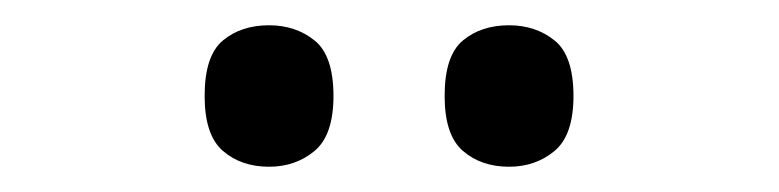

<svg xmlns="http://www.w3.org/2000/svg" viewBox="-20 -764 617 152"><path d="M383 -632Q361 -632 346.5 -644.5Q332 -657 332 -688Q332 -720 346.5 -732Q361 -744 383 -744Q404 -744 419 -732Q434 -720 434 -688Q434 -657 419 -644.5Q404 -632 383 -632ZM193 -632Q171 -632 156.5 -644.5Q142 -657 142 -688Q142 -720 156.5 -732Q171 -744 193 -744Q214 -744 229 -732Q244 -720 244 -688Q244 -657 229 -644.5Q214 -632 193 -632Z"/></svg>

Font: Noto Serif Kannada
Style: Regular
Weight: 400
Designer: Universal Thirst, Indian Type Foundry and the Monotype Design Team
Foundry: Monotype Imaging Inc.
Version: Version 2.003